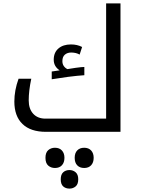

<svg xmlns="http://www.w3.org/2000/svg" viewBox="-20 -780 833 1136"><path d="M286.1 -356.9 333 -363.8Q297.9 -386.7 297.9 -426.8Q297.9 -469.2 325.7 -493.2Q353.5 -517.1 399.9 -517.1Q437 -517.1 465.8 -502L451.2 -457Q430.2 -469.2 400.9 -469.2Q378.9 -469.2 364 -456.8Q349.1 -444.3 349.1 -418Q349.1 -400.9 357.7 -388.9Q366.2 -377 378.9 -371.1Q390.6 -373.5 427.7 -378.7Q464.8 -383.8 479 -383.8V-335Q470.7 -335 435.1 -331.3Q399.4 -327.6 382.3 -325.2Q295.9 -313 286.1 -311ZM252 0Q161.1 0 113 -46.4Q64.9 -92.8 64.9 -179.2Q64.9 -245.6 89.8 -314H165Q149.9 -242.7 149.9 -186Q149.9 -135.7 176.5 -106.9Q203.1 -78.1 249 -78.1H607.9V-759.8H692.9V0ZM391.1 335.9Q368.7 335.9 354 323Q339.4 310.1 339.4 280.8Q339.4 252.4 354 239.3Q368.7 226.1 391.1 226.1Q412.1 226.1 427.5 239.3Q442.9 252.4 442.9 280.8Q442.9 310.1 427.5 323Q412.1 335.9 391.1 335.9ZM305.2 213.9Q281.7 213.9 265.4 199.7Q249 185.5 249 153.8Q249 122.6 265.4 108.4Q281.7 94.2 305.2 94.2Q331.5 94.2 346.4 110.4Q361.3 126.5 361.3 153.8Q361.3 181.2 346.7 197.5Q332 213.9 305.2 213.9ZM478 213.9Q452.1 213.9 437 198.2Q421.9 182.6 421.9 153.8Q421.9 125.5 437 109.9Q452.1 94.2 478 94.2Q504.4 94.2 519.3 110.4Q534.2 126.5 534.2 153.8Q534.2 181.2 519.5 197.5Q504.9 213.9 478 213.9Z"/></svg>

Font: Noto Sans Kufi Arabic
Style: Regular
Weight: 400
Designer: Monotype Design team
Foundry: Monotype Imaging Inc.
Version: Version 1.02